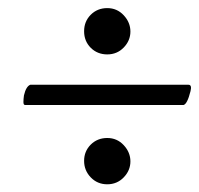

<svg xmlns="http://www.w3.org/2000/svg" viewBox="-20 -459 499 481"><path d="M306.7 -380Q306.7 -357.3 290 -340Q273.3 -322.7 248.7 -322.7Q224 -322.7 207.3 -339.3Q190.7 -356 190.7 -380.7Q190.7 -405.3 207.3 -422Q224 -438.7 248.7 -438.7Q273.3 -438.7 290 -420.7Q306.7 -402.7 306.7 -380ZM306.7 -54.7Q306.7 -32 290 -14.7Q273.3 2.7 248.7 2.7Q224 2.7 207.3 -14.7Q190.7 -32 190.7 -56Q190.7 -80 207.3 -96.7Q224 -113.3 248.7 -113.3Q273.3 -113.3 290 -95.3Q306.7 -77.3 306.7 -54.7ZM42.7 -196Q38.7 -196 38.7 -203.3Q38.7 -210.7 40 -220Q45.3 -242.7 56 -246.7H452Q461.3 -246.7 457.3 -230.7Q449.3 -198.7 440 -196Z"/></svg>

Font: Ramaraja
Style: Regular
Weight: 400
Designer: Appaji Ambarisha Darbha
Foundry: Andhrapradesh Society for Knowledge Networks
Version: Version 1.0.4; ttfautohint (v1.2.25-373a) -l 7 -r 28 -G 50 -